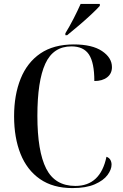

<svg xmlns="http://www.w3.org/2000/svg" viewBox="-20 -951 626 981"><path d="M350 10Q251 10 184.5 -36Q118 -82 85 -164.5Q52 -247 52 -357Q52 -466 85.5 -549Q119 -632 186.5 -678Q254 -724 357 -724Q451 -724 501.5 -690Q552 -656 552 -608Q552 -575 527.5 -556Q503 -537 462 -537Q462 -631 434.5 -672.5Q407 -714 345 -714Q252 -714 211.5 -625.5Q171 -537 171 -359Q171 -178 216 -89.5Q261 -1 365 -1Q493 -1 524 -150Q538 -145 544 -134Q550 -123 550 -110Q550 -85 529.5 -57Q509 -29 464.5 -9.5Q420 10 350 10ZM314 -781Q335 -815 356 -856Q377 -897 392 -931H490V-921Q475 -904 445.5 -876.5Q416 -849 382.5 -820.5Q349 -792 323 -771H314Z"/></svg>

Font: Noto Serif Display SemiCondensed Medium
Style: Regular
Weight: 500
Width: 4
Designer: Monotype Design Team
Foundry: Monotype Imaging Inc.
Version: Version 2.009